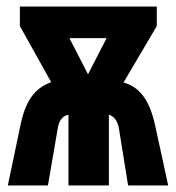

<svg xmlns="http://www.w3.org/2000/svg" viewBox="-20 -569 540 589"><path d="M43 -186 4 0H127L158 -180C163 -204 175 -214 190 -217V0H314V-217C326 -214 339 -202 344 -180L373 0H496L456 -184C437 -271 403 -303 359 -316L461 -489V-549H41V-489L137 -317C97 -302 61 -274 43 -186ZM250 -341 193 -452H307Z"/></svg>

Font: Noto Sans Mono ExtraCondensed ExtraBold
Style: Regular
Weight: 800
Width: 2
Designer: Monotype Design Team
Foundry: Monotype Imaging Inc.
Version: Version 2.014